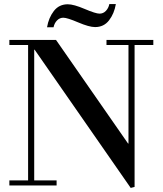

<svg xmlns="http://www.w3.org/2000/svg" viewBox="-20 -911 799 943"><path d="M118 -25V-690H26V-715H255L609 -206H611V-690H503V-715H733V-690H641V7L622 12L150 -667H148V-25H258V0H26V-25ZM243 -777H211Q219 -824 244.5 -857Q270 -890 313 -890Q342 -890 396 -867Q450 -844 469 -844Q487 -844 500 -857.5Q513 -871 517 -891H549Q541 -844 515.5 -811Q490 -778 447 -778Q418 -778 364 -801Q310 -824 291 -824Q273 -824 260 -810.5Q247 -797 243 -777Z"/></svg>

Font: Justus
Style: Oldstyle
Weight: 500
Version: Version 001.000